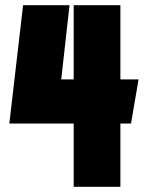

<svg xmlns="http://www.w3.org/2000/svg" viewBox="-20 -720 582 740"><path d="M264 0H444V-244H485L514 -414H444V-700H264V-414H216L248 -700H69L16 -244H264Z"/></svg>

Font: Advent Pro Black
Style: Regular
Weight: 900
Version: Version 3.000